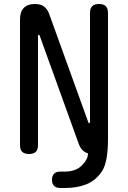

<svg xmlns="http://www.w3.org/2000/svg" viewBox="-20 -760 640 960"><path d="M80 -662Q80 -701 99 -720.5Q118 -740 154 -740Q183 -740 200 -727.5Q217 -715 226 -690L421 -150Q422 -147 423 -145.5Q424 -144 426 -144Q428 -144 429 -145.5Q430 -147 430 -150V-695Q430 -718 441 -729Q452 -740 475 -740Q498 -740 509 -729Q520 -718 520 -695V-67Q520 52 489.5 97Q459 142 413 161Q367 180 305 180H281Q261 180 250.5 169.5Q240 159 240 139Q240 119 250.5 108.5Q261 98 281 98H305Q358 98 389 67.5Q420 37 420 7Q409 4 400 -3Q383 -15 374 -40L179 -580Q178 -583 177 -584.5Q176 -586 174 -586Q172 -586 171 -584.5Q170 -583 170 -580V-35Q170 -12 159 -1Q148 10 125 10Q102 10 91 -1Q80 -12 80 -35Z"/></svg>

Font: Maple Mono Normal
Style: Regular
Weight: 400
Monospace: yes
Designer: subframe7536
Version: Version 7.000